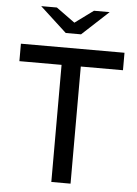

<svg xmlns="http://www.w3.org/2000/svg" viewBox="-59 -930 696 975"><g transform="rotate(5 289.0 -442.5)"><path d="M191 -885 286 -816 380 -885H460L325 -760H247L111 -885ZM25 -686H553V-597H338V0H240V-597H25Z"/></g></svg>

Font: Chivo
Style: Regular
Weight: 400
Designer: Hector Gatti
Foundry: Omnibus-Type
Version: Version 1.007;PS 001.007;hotconv 1.0.88;makeotf.lib2.5.64775